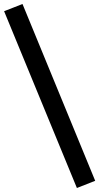

<svg xmlns="http://www.w3.org/2000/svg" viewBox="-20 -825 496 960"><path d="M364.5 115 0.5 -769 92.5 -805 456 79Z"/></svg>

Font: Geologica Thin Cursive
Style: Regular
Weight: 400
Version: Version 1.010;gftools[0.9.28]